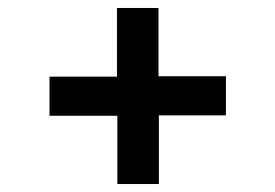

<svg xmlns="http://www.w3.org/2000/svg" viewBox="-20 -591 690 481"><path d="M274 -130V-301H104V-399H273V-571H377V-400H546V-302H378V-130Z"/></svg>

Font: REM Medium Medium
Style: Regular
Weight: 500
Version: Version 1.005;gftools[0.9.28]